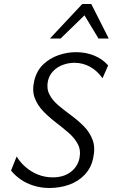

<svg xmlns="http://www.w3.org/2000/svg" viewBox="-20 -927 562 957"><path d="M226 10Q185 10 148 -1.5Q111 -13 82.5 -33Q54 -53 35 -77L63 -147Q81 -117 108.5 -93.5Q136 -70 170 -56.5Q204 -43 243 -43Q297 -43 332 -69.5Q367 -96 376 -138Q384 -178 368 -208.5Q352 -239 322 -265Q292 -291 258 -317Q224 -343 195.5 -372.5Q167 -402 153 -439Q139 -476 151 -526Q163 -575 195.5 -606Q228 -637 271.5 -652Q315 -667 359 -667Q408 -667 449.5 -650Q491 -633 519 -601L491 -537Q465 -574 429 -594Q393 -614 351 -614Q321 -614 293 -603.5Q265 -593 245.5 -573Q226 -553 219 -524Q211 -486 226.5 -456Q242 -426 272 -401Q302 -376 336 -351Q370 -326 399 -296.5Q428 -267 442 -228.5Q456 -190 444 -137Q434 -90 402.5 -56.5Q371 -23 325 -6.5Q279 10 226 10ZM229 -735 390 -907H435L416 -865L282 -735ZM471 -735 393 -864 390 -907H435L522 -735Z"/></svg>

Font: Ysabeau Office
Style: Italic
Weight: 400
Italic angle: -12°
Designer: Christian Thalmann (Catharsis Fonts)
Version: Version 2.001;gftools[0.9.30]; featfreeze: tnum,lnum,ss02